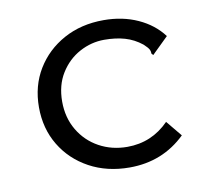

<svg xmlns="http://www.w3.org/2000/svg" viewBox="-60 -533 671 612"><g transform="rotate(-10 275.0 -227.5)"><path d="M313 11Q240 11 183 -20Q126 -51 93.5 -105Q61 -159 61 -228Q61 -297 93.5 -350.5Q126 -404 182.5 -435Q239 -466 312 -466Q373 -466 422.5 -443.5Q472 -421 502 -381L456 -336L449 -329L444 -334Q444 -342 440.5 -348.5Q437 -355 424 -367Q399 -387 369.5 -395.5Q340 -404 303 -404Q261 -404 223 -383.5Q185 -363 161 -324.5Q137 -286 137 -233Q137 -181 161 -140.5Q185 -100 226 -77.5Q267 -55 317 -55Q396 -55 452 -112L494 -61Q420 11 313 11Z"/></g></svg>

Font: Inconsolata SemiExpanded
Style: Regular
Weight: 400
Width: 6
Monospace: yes
Designer: Raph Levien, Cyreal, Brenton Simpson
Foundry: Raph Levien, Cyreal, Google
Version: Version 3.000; ttfautohint (v1.8.2.53-6de2)